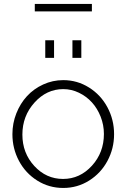

<svg xmlns="http://www.w3.org/2000/svg" viewBox="-20 -929 632 959"><path d="M153.8 -872.1V-909.2H439V-872.1ZM206.1 -640.1V-728H250V-640.1ZM341.8 -640.1V-728H386.2V-640.1ZM42 -258.8Q42 -313 61.5 -362.5Q81.1 -412.1 114.7 -448.7Q148.4 -485.4 195.8 -507.1Q243.2 -528.8 295.9 -528.8Q365.7 -528.8 424.6 -491.9Q483.4 -455.1 516.6 -393.1Q549.8 -331.1 549.8 -258.8Q549.8 -187 516.8 -125.5Q483.9 -64 425.3 -27.1Q366.7 9.8 295.9 9.8Q224.6 9.8 166 -27.1Q107.4 -64 74.7 -125.5Q42 -187 42 -258.8ZM499 -259.8Q499 -304.7 482.7 -346.2Q466.3 -387.7 439 -417.7Q411.6 -447.8 374.3 -465.8Q336.9 -483.9 295.9 -483.9Q212.9 -483.9 152.3 -416.7Q91.8 -349.6 91.8 -256.8Q91.8 -164.6 151.4 -99.9Q210.9 -35.2 294.9 -35.2Q378.9 -35.2 439 -101.1Q499 -167 499 -259.8Z"/></svg>

Font: Rawline Light
Style: Regular
Weight: 300
Designer: Matt McInerney, Pablo Impallari, Rodrigo Fuenzalida
Foundry: Matt McInerney, Pablo Impallari, Rodrigo Fuenzalida
Version: Version 4.020;PS 004.020;hotconv 1.0.88;makeotf.lib2.5.64775